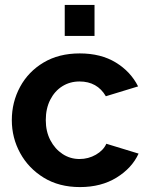

<svg xmlns="http://www.w3.org/2000/svg" viewBox="-20 -750 604 780"><path d="M305 10Q220 10 158 -28Q96 -66 62 -128Q28 -190 28 -262Q28 -335 61.5 -397Q95 -459 157 -496Q219 -533 304 -533Q390 -533 450.5 -496Q511 -459 541 -399L410 -359Q375 -419 303 -419Q264 -419 233 -399.5Q202 -380 184 -344.5Q166 -309 166 -262Q166 -216 184.5 -180.5Q203 -145 234 -124.5Q265 -104 303 -104Q339 -104 369.5 -121.5Q400 -139 412 -166L543 -126Q516 -67 453.5 -28.5Q391 10 305 10ZM243 -604V-730H364V-604Z"/></svg>

Font: Raleway
Style: Bold
Weight: 700
Designer: Matt McInerney, Pablo Impallari, Rodrigo Fuenzalida
Foundry: Matt McInerney, Pablo Impallari, Rodrigo Fuenzalida
Version: Version 4.026